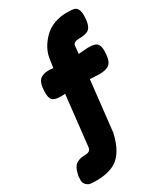

<svg xmlns="http://www.w3.org/2000/svg" viewBox="-233 -837 996 1156"><g transform="rotate(-30 264.5 -259.0)"><path d="M376 -544 371 -490 436 -495Q472 -495 488 -488Q514 -477 514 -431Q514 -351 479 -334Q456 -322 417 -322L353 -325L314 24Q292 126 240 175Q188 224 81 224Q55 224 41 222Q27 220 13.5 207Q0 194 0 175Q0 145 4 136Q13 90 36.5 73Q60 56 99 56Q138 56 141 26Q174 -272 180 -324Q175 -322 156.5 -322Q138 -322 126.5 -323.5Q115 -325 102 -331Q79 -342 79 -387Q79 -467 114 -484Q130 -492 141.5 -493.5Q153 -495 176 -495L196 -493L203 -542Q211 -618 272 -680Q333 -742 436 -742Q472 -742 488 -736Q514 -724 514 -678Q514 -597 480 -580Q459 -569 419 -569Q379 -569 376 -544Z"/></g></svg>

Font: Fredoka One
Style: Regular
Weight: 400
Version: Version 1.001;April 7, 2020;FontCreator 12.0.0.2522 64-bit